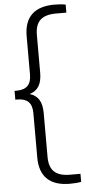

<svg xmlns="http://www.w3.org/2000/svg" viewBox="-67 -853 495 1119"><g transform="rotate(-5 181.0 -294.0)"><path d="M107 -311.5Q144 -300.5 161.5 -271.8Q179 -243 179 -193.5V62.5Q179 122.5 208.8 150Q238.5 177.5 300 177.5H361.5V224.5Q335 230 296 230Q208 230 163.5 187.5Q119 145 119 60.5V-198.5Q119 -244 97.5 -265Q76 -286 32.5 -286H21V-337.5H32.5Q76 -337.5 97.5 -358.5Q119 -379.5 119 -425V-648.5Q119 -733 163.5 -775.5Q208 -818 296 -818Q335 -818 361.5 -812.5V-765.5H300Q238.5 -765.5 208.8 -738Q179 -710.5 179 -650.5V-429.5Q179 -380.5 161.5 -351.5Q144 -322.5 107 -311.5Z"/></g></svg>

Font: Encode Sans Light
Style: Regular
Weight: 300
Designer: Multiple Designers
Foundry: Impallari Type
Version: Version 2.000